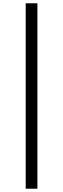

<svg xmlns="http://www.w3.org/2000/svg" viewBox="-20 -864 383 1165"><path d="M136 281V-844H207V281Z"/></svg>

Font: Noto Serif JP ExtraBold
Style: Regular
Weight: 800
Designer: Ryoko NISHIZUKA 西塚涼子 (kana & ideographs); Frank Grießhammer (Latin, Greek & Cyrillic); Wenlong ZHANG 张文龙 (bopomofo); San
Foundry: Adobe
Version: Version 2.003-H1;hotconv 1.1.1;makeotfexe 2.6.0